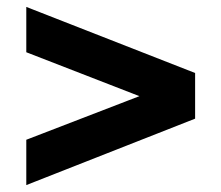

<svg xmlns="http://www.w3.org/2000/svg" viewBox="-20 -564 640 555"><path d="M56 -29V-160L414 -298V-274L56 -413V-544L544 -353V-221Z"/></svg>

Font: Nunito Sans 8pt Black
Style: Regular
Weight: 900
Version: Version 3.101;gftools[0.9.27]